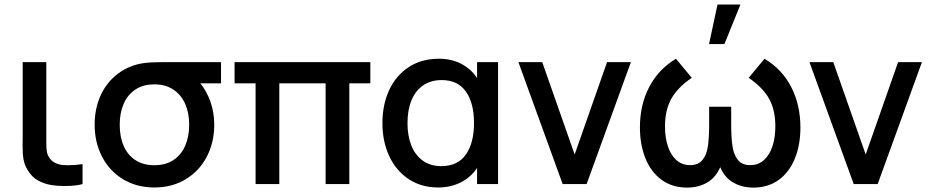

<svg xmlns="http://www.w3.org/2000/svg" viewBox="-20 -815 4122 850"><path d="M101.5 -63.5Q88.5 -85.5 84.2 -108.8Q80 -132 80 -166.5L80.5 -212.5V-540H185V-217.5V-184.5Q185 -161 187 -146.5Q189 -132 196 -120.5Q213 -90 257 -84.5Q273 -83.5 282 -83.5Q312 -83.5 345.5 -88.5V0Q314.5 8.5 266 8.5Q233.5 8.5 208.5 4.5Q173.5 -1.5 146.8 -16.8Q120 -32 101.5 -63.5Z M958.5 -540V-446H867Q895.5 -411 912 -363.5Q928.5 -316 928.5 -263Q928.5 -184 895.2 -120.8Q862 -57.5 801.8 -21.2Q741.5 15 663.5 15Q585.5 15 525.2 -21.2Q465 -57.5 432 -121Q399 -184.5 399 -263Q399 -331.5 423.5 -388Q448 -444.5 493.8 -482.2Q539.5 -520 600.5 -533Q622.5 -537.5 650.8 -538.8Q679 -540 730 -540ZM817.5 -263Q817.5 -315 799.8 -355.2Q782 -395.5 747.2 -418.5Q712.5 -441.5 663.5 -441.5Q613 -441.5 578.5 -418Q544 -394.5 527 -354.2Q510 -314 510 -263Q510 -209 527.8 -168.5Q545.5 -128 580 -105.8Q614.5 -83.5 663.5 -83.5Q713 -83.5 747.8 -106.5Q782.5 -129.5 800 -170Q817.5 -210.5 817.5 -263Z M1216.5 0H1111.5V-446H1018.5V-540H1619.5V-446H1526.5V0H1421.5V-446H1216.5Z M2092 -540H2185V0H2092V-71.5Q2065 -30.5 2020.2 -7.8Q1975.5 15 1919.5 15Q1845 15 1789 -22.2Q1733 -59.5 1703 -124.2Q1673 -189 1673 -270Q1673 -352 1703.2 -416.8Q1733.5 -481.5 1790 -518.2Q1846.5 -555 1922.5 -555Q1978 -555 2021.5 -532.8Q2065 -510.5 2092 -469.5ZM2078.5 -270.5Q2078.5 -358 2042.8 -409.2Q2007 -460.5 1935.5 -460.5Q1887.5 -460.5 1853.2 -437Q1819 -413.5 1801.5 -370.5Q1784 -327.5 1784 -269.5Q1784 -215 1800.5 -172.2Q1817 -129.5 1850.8 -104.5Q1884.5 -79.5 1934 -79.5Q2006.5 -79.5 2042.5 -131Q2078.5 -182.5 2078.5 -270.5Z M2577 0H2471L2275 -540H2380.5L2524 -131L2667.5 -540H2773Z M3156.5 -795H3258L3187 -620H3119ZM3364.5 -555Q3443 -508 3483.2 -429Q3523.5 -350 3523.5 -250.5Q3523.5 -174 3499.2 -113.8Q3475 -53.5 3428 -19Q3381 15.5 3315 15.5Q3265.5 15.5 3226.8 -6.5Q3188 -28.5 3168.5 -75Q3148.5 -28.5 3110 -6.5Q3071.5 15.5 3022 15.5Q2955.5 15.5 2908.2 -19.5Q2861 -54.5 2837 -115Q2813 -175.5 2813 -251Q2813 -350.5 2853.8 -429.2Q2894.5 -508 2972.5 -555L3042.5 -470.5Q2979 -427 2951.5 -377Q2924 -327 2924 -255.5Q2924 -206 2936.8 -167.2Q2949.5 -128.5 2974.5 -106.2Q2999.5 -84 3035 -84Q3072 -84 3090.5 -107.5Q3109 -131 3114.2 -169.2Q3119.5 -207.5 3119.5 -268.5V-342.5H3217V-268.5Q3217 -207.5 3222.5 -169.2Q3228 -131 3246.2 -107.5Q3264.5 -84 3301.5 -84Q3337.5 -84 3362.5 -106.8Q3387.5 -129.5 3400 -168.2Q3412.5 -207 3412.5 -255.5Q3412.5 -328.5 3384.8 -378Q3357 -427.5 3294.5 -470.5Z M3865.5 0H3759.5L3563.5 -540H3669L3812.5 -131L3956 -540H4061.5Z"/></svg>

Font: Hauora SemiBold
Style: Regular
Weight: 600
Designer: Wayne Shih
Foundry: WCYS
Version: Version 1.001